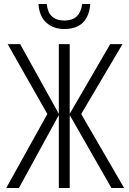

<svg xmlns="http://www.w3.org/2000/svg" viewBox="-20 -933 640 953"><path d="M428 -913H388Q377 -831 300 -831Q220 -831 212 -913H171Q175 -852 210 -820.5Q245 -789 299 -789Q418 -789 428 -913ZM74 0 272 -362V0H326V-362L533 0H596L383 -367L588 -714H527L326 -368V-714H272V-368L80 -714H18L215 -367L11 0Z"/></svg>

Font: Noto Sans Mono UI Light
Style: Regular
Weight: 300
Designer: Monotype Design team
Foundry: Monotype Imaging Inc.
Version: 1.000